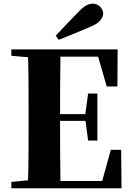

<svg xmlns="http://www.w3.org/2000/svg" viewBox="-20 -1013 714 1033"><path d="M295.9 -798.8 279.8 -820.8Q310.5 -853 340.6 -885.3Q370.6 -917.5 398.9 -945.8Q423.8 -972.2 442.1 -982.7Q460.4 -993.2 479 -993.2Q502.9 -993.2 519 -976.3Q535.2 -959.5 535.2 -939.9Q535.2 -924.8 521.5 -905.8Q507.8 -886.7 469.2 -870.1Q425.3 -851.1 382.1 -833.3Q338.9 -815.4 295.9 -798.8ZM631.8 -207 633.8 0H41V-34.2L130.9 -43Q133.3 -118.7 133.5 -195.8Q133.8 -272.9 133.8 -351.1V-395Q133.8 -473.1 133.5 -550.5Q133.3 -627.9 130.9 -705.1L41 -712.9V-747.1H612.8L611.8 -547.9H554.2L507.8 -708H305.2Q303.7 -632.8 303.5 -555.7Q303.2 -478.5 303.2 -398.9H439L454.1 -509.8H503.9V-256.8H454.1L439.9 -362.8H303.2V-359.9Q303.2 -276.9 303.5 -197Q303.7 -117.2 305.2 -39.1H529.8L576.2 -207Z"/></svg>

Font: Source Han Serif JP Heavy
Style: Regular
Weight: 900
Designer: Ryoko NISHIZUKA  (kana & ideographs); Frank Grießhammer (Latin, Greek & Cyrillic); Wenlong ZHANG  (bopomofo); Sandoll Co
Foundry: Adobe Systems Incorporated
Version: Version 1.001;PS 1.001;hotconv 16.6.54;makeotf.lib2.5.65590